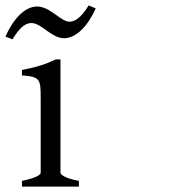

<svg xmlns="http://www.w3.org/2000/svg" viewBox="-47 -688 622 708"><path d="M176 -51V-469H159C123 -452 91 -441 34 -430V-410C101 -405 103 -396 103 -327V-51C103 -45 92 -33 34 -21V0H244V-21C190 -31 176 -45 176 -51ZM306 -657 280 -668C247 -614 223 -608 209 -608C177 -608 138 -664 90 -664C43 -664 1 -616 -27 -553L-1 -543C21 -578 41 -603 69 -603C106 -603 143 -547 189 -547C236 -547 279 -596 306 -657Z"/></svg>

Font: Temporarium
Style: Regular
Weight: 400
Version: Version 1.1